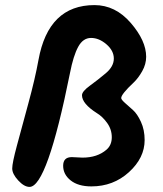

<svg xmlns="http://www.w3.org/2000/svg" viewBox="-20 -744 639 754"><path d="M262 -127 304 -125Q362 -125 398 -156Q419 -174 419 -205Q419 -236 400.5 -261.5Q382 -287 360 -300Q302 -337 302 -370Q302 -385 333 -407.5Q364 -430 395.5 -456.5Q427 -483 427 -514Q427 -545 398 -570Q369 -595 337.5 -595Q306 -595 287 -560Q268 -525 255 -458Q165 -10 96 -10Q75 -10 51.5 -35.5Q28 -61 28 -82.5Q28 -104 46.5 -172.5Q65 -241 91.5 -338.5Q118 -436 131 -508Q170 -724 351 -724Q433 -724 493.5 -654Q554 -584 554 -521Q554 -492 538.5 -464.5Q523 -437 505 -420Q456 -374 456 -359Q456 -353 470.5 -340Q485 -327 502 -312Q519 -297 533.5 -265.5Q548 -234 548 -194Q548 -124 486.5 -68Q425 -12 339 -12Q287 -12 257.5 -35.5Q228 -59 228 -93Q228 -127 262 -127Z"/></svg>

Font: Kalam
Style: Bold
Weight: 700
Version: Version 2.001;PS 1.0;hotconv 1.0.79;makeotf.lib2.5.61930; tt